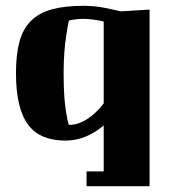

<svg xmlns="http://www.w3.org/2000/svg" viewBox="-20 -476 595 661"><path d="M278 114H337V-44Q309 -20 275.5 -6Q242 8 205 8Q164 8 132 -4.5Q100 -17 78.5 -44.5Q57 -72 46 -116.5Q35 -161 35 -224Q35 -288 47 -332.5Q59 -377 87 -404.5Q115 -432 159 -444Q203 -456 268 -456Q306 -456 340.5 -449Q375 -442 395 -437L495 -443V165H278ZM217 -46Q250 -46 281.5 -67Q313 -88 337 -120V-402Q320 -406 301.5 -408.5Q283 -411 268 -411Q255 -411 246 -410Q237 -409 230 -408Q222 -406 217 -405Q212 -381 208 -353Q204 -329 201.5 -296Q199 -263 199 -224Q199 -176 201.5 -142.5Q204 -109 208 -87Q212 -61 217 -46Z"/></svg>

Font: Bigshot One
Style: Regular
Weight: 400
Designer: Gesine Todt
Foundry: Gesine Todt
Version: Version 1.001